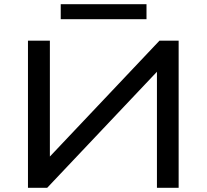

<svg xmlns="http://www.w3.org/2000/svg" viewBox="-20 -900 991 920"><path d="M114 0V-705H219V-133H203L744 -705H836V0H732V-572H747L206 0ZM271 -808V-880H682V-808Z"/></svg>

Font: Nunito Sans 10pt Expanded Medium
Style: Regular
Weight: 500
Width: 7
Designer: Vernon Adams
Foundry: Vernon Adams
Version: Version 3.101;gftools[0.9.27]